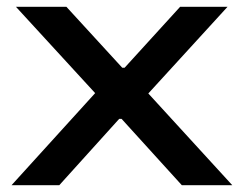

<svg xmlns="http://www.w3.org/2000/svg" viewBox="-20 -547 706 567"><path d="M14 0 261 -272 27 -527H176L341 -347H348L512 -527H652L418 -271L666 0H517L339 -196H332L155 0Z"/></svg>

Font: Archivo Expanded Medium
Style: Regular
Weight: 500
Width: 7
Designer: Hector Gatti
Foundry: Omnibus-Type
Version: Version 2.001